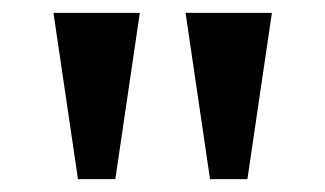

<svg xmlns="http://www.w3.org/2000/svg" viewBox="-20 -734 505 298"><path d="M101 -456 63 -714H197L159 -456ZM306 -456 268 -714H402L364 -456Z"/></svg>

Font: Noto Serif Hentaigana SemiBold
Style: Regular
Weight: 600
Designer: Kazuhiro Yamada
Foundry: nipponia
Version: Version 1.000; ttfautohint (v1.8.4.7-5d5b)